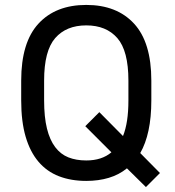

<svg xmlns="http://www.w3.org/2000/svg" viewBox="-20 -727 710 779"><path d="M495 -44Q463 -18 421.5 -5.5Q380 7 330 7Q268 7 219 -12Q170 -31 136 -71Q102 -111 84 -172.5Q66 -234 66 -320V-400Q66 -555 136 -631Q206 -707 330 -707Q454 -707 524 -631Q594 -555 594 -400V-320Q594 -251 582.5 -197.5Q571 -144 549 -106L629 -25L572 32ZM330 -76Q393 -76 432 -109L326 -215L383 -272L479 -175Q490 -202 495.5 -238Q501 -274 501 -320V-400Q501 -521 456 -572.5Q411 -624 330 -624Q249 -624 204 -572.5Q159 -521 159 -400V-320Q159 -252 170.5 -205.5Q182 -159 204 -130Q226 -101 257.5 -88.5Q289 -76 330 -76Z"/></svg>

Font: Golos UI
Style: Regular
Weight: 400
Designer: A.Korolkova, Vitaly Kuzmin
Foundry: ParaType Ltd
Version: Version 2.000